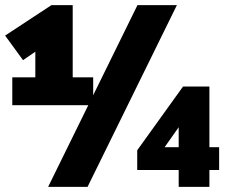

<svg xmlns="http://www.w3.org/2000/svg" viewBox="-20 -730 879 750"><path d="M28 -428H118V-528L70 -495L0 -591L181 -710H264V-428H344V-319H28ZM168 0 517 -710H671L322 0ZM836 -66H798V0H678V-66H516V-143L695 -392H798V-155H836ZM623 -155H678V-233Z"/></svg>

Font: Livvic Black
Style: Regular
Weight: 900
Designer: Jacques Le Bailly, Baron von Fonthausen
Version: Version 1.001; ttfautohint (v1.8.2)